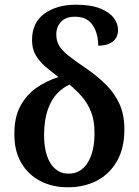

<svg xmlns="http://www.w3.org/2000/svg" viewBox="-20 -785 589 815"><path d="M268 10Q202 10 150.5 -17Q99 -44 69.5 -95Q40 -146 41 -219Q41 -287 66 -334Q91 -381 133 -411Q175 -441 228 -458Q199 -480 173.5 -501.5Q148 -523 132 -550Q116 -577 116 -615Q116 -689 168.5 -727Q221 -765 302 -765Q366 -765 405.5 -749Q445 -733 463 -708.5Q481 -684 481 -659Q481 -625 458 -608Q435 -591 397 -591Q397 -642 373.5 -678Q350 -714 298 -714Q259 -714 239 -692.5Q219 -671 219 -639Q219 -612 230.5 -592Q242 -572 268.5 -550.5Q295 -529 341 -498Q391 -464 428.5 -427Q466 -390 487 -344Q508 -298 508 -236Q508 -156 476.5 -101Q445 -46 391 -18Q337 10 268 10ZM270 -48Q322 -47 351.5 -93.5Q381 -140 381 -216Q382 -271 367 -309Q352 -347 328 -374.5Q304 -402 275 -426Q248 -414 223.5 -389Q199 -364 183.5 -321.5Q168 -279 167 -215Q167 -134 195 -91Q223 -48 270 -48Z"/></svg>

Font: Noto Serif SemiCondensed SemiBold
Style: Regular
Weight: 600
Width: 4
Designer: Monotype Design Team
Foundry: Monotype Imaging Inc.
Version: Version 2.013; ttfautohint (v1.8.4.7-5d5b)